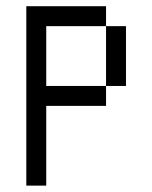

<svg xmlns="http://www.w3.org/2000/svg" viewBox="-20 -582 478 602"><path d="M312.5 -500H375V-312.5H312.5ZM62.5 -562.5H312.5V-500H125V-312.5H312.5V-250H125V0H62.5Z"/></svg>

Font: Pixel Operator
Style: Regular
Weight: 400
Designer: Jayvee Enaguas (HarvettFox96)
Version: 2016.04.25